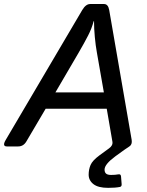

<svg xmlns="http://www.w3.org/2000/svg" viewBox="-38 -720 722 944"><path d="M-3.9 0Q-28.8 0 -9.8 -32.2L366.2 -670.4Q383.8 -700.2 405.3 -700.2H473.6Q493.7 -700.2 499 -670.4L609.4 -32.2Q612.8 -9.3 598.1 0Q583.5 8.8 529.8 48.1Q476.1 87.4 476.1 113.8Q476.1 127 483.4 133.5Q490.7 140.1 508.3 140.1Q529.3 140.1 543.9 137.2Q556.2 134.8 557.1 147.9L560.1 185.5Q561 197.3 551.3 199.2Q529.3 203.6 493.7 203.6Q444.8 203.6 421.4 185.3Q397.9 167 397.9 138.7Q397.9 113.3 407.2 91.3Q416.5 69.3 450.9 43.9Q485.4 18.6 497.6 9.8Q518.1 -4.4 514.6 -23.9L486.8 -185.5H186.5L91.3 -23.9Q77.1 0 50.8 0ZM234.4 -265.6H472.7L438.5 -460.9Q432.1 -496.1 428.2 -537.8Q424.3 -579.6 424.3 -615.7H422.4Q413.6 -581.1 395 -544.9Q376.5 -508.8 348.6 -460.9Z"/></svg>

Font: Istok Web
Style: BoldItalic
Weight: 700
Italic angle: -13°
Designer: Andrey V. Panov
Foundry: Andrey V. Panov
Version: Version 1.0.2g